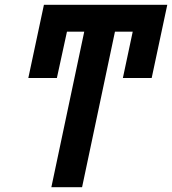

<svg xmlns="http://www.w3.org/2000/svg" viewBox="-20 -780 717 800"><path d="M194 0 331 -648H259L217 -455H98L163 -760H677L612 -455H492L533 -648H459L322 0Z"/></svg>

Font: Noto Sans Condensed
Style: Bold Italic
Weight: 700
Width: 3
Italic angle: -12°
Designer: Monotype Design Team
Foundry: Monotype Imaging Inc.
Version: Version 2.013; ttfautohint (v1.8.4.7-5d5b)